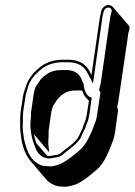

<svg xmlns="http://www.w3.org/2000/svg" viewBox="-20 -710 534 762"><path d="M179 -91H177C174 -91 170 -91 167 -92L124 -142C118 -159 116 -171 115 -177L175 -106C174 -112 174 -119 173 -126C172 -133 171 -142 172 -155C173 -168 173 -177 173 -183C173 -189 173 -194 174 -199L182 -255C185 -275 189 -288 194 -295C199 -302 203 -308 207 -315C215 -324 223 -332 233 -338C245 -347 261 -351 283 -351H303H306C309 -341 313 -332 318 -326L333 -310L325 -259C323 -247 321 -236 317 -227C313 -218 311 -212 310 -208C309 -204 307 -199 305 -195C303 -191 299 -182 293 -170C287 -158 274 -143 251 -126C244 -121 235 -114 227 -107C219 -100 212 -96 207 -96ZM450 -310 487 -561C488 -568 488 -574 490 -581L493 -592C495 -599 494 -605 490 -610L429 -681L428 -682C424 -686 419 -689 413 -690C406 -691 400 -689 394 -684C388 -679 384 -674 382 -667L380 -656C378 -648 376 -640 375 -632L343 -412L337 -424C333 -431 330 -437 325 -443C308 -463 283 -473 250 -473H230C200 -473 173 -466 149 -451C114 -426 92 -398 83 -368C80 -358 77 -350 75 -344C73 -338 72 -333 71 -326L62 -267C61 -257 60 -247 60 -236V-204C60 -194 61 -187 62 -181C63 -175 63 -169 64 -164C65 -159 65 -154 67 -147C74 -114 86 -89 101 -71L161 -1C168 8 177 15 186 20C196 25 204 28 210 29C216 30 223 30 232 31C241 32 254 30 270 25C290 21 321 1 362 -35C380 -50 393 -70 404 -93C407 -99 410 -105 412 -110L418 -125C420 -130 423 -138 427 -148C431 -158 435 -171 437 -188L448 -267C449 -274 448 -279 445 -284ZM380 -381 373 -352 376 -348C378 -345 379 -343 378 -338L366 -259C364 -243 361 -231 357 -222C353 -212 350 -204 348 -198C346 -193 344 -189 342 -184C340 -179 337 -173 334 -167C324 -145 311 -127 295 -113C254 -77 224 -59 209 -56H208V-55C192 -50 181 -49 174 -50C165 -51 158 -51 152 -52C148 -52 140 -55 131 -60C106 -74 88 -103 77 -151C75 -158 75 -162 74 -167C73 -172 73 -178 72 -184C71 -189 70 -197 70 -206C70 -216 71 -226 71 -237C71 -248 71 -258 72 -267L81 -326C82 -332 83 -338 85 -343C87 -349 89 -357 92 -367C100 -394 121 -419 154 -443C177 -457 201 -463 229 -463H249C288 -463 313 -449 328 -419L349 -379L385 -632C386 -640 387 -647 389 -655L392 -666C393 -670 395 -673 399 -676C403 -679 407 -680 411 -680C416 -680 418 -678 421 -674C424 -670 424 -668 423 -664L420 -653C418 -646 417 -639 416 -632ZM178 -81 206 -86C216 -87 224 -92 233 -100C241 -107 249 -113 256 -118C279 -136 295 -151 302 -167C307 -179 311 -188 313 -191C316 -196 318 -201 320 -206C321 -210 323 -216 327 -225C331 -235 333 -246 335 -259L344 -322L339 -324C325 -330 315 -346 312 -375V-377L311 -379C310 -380 307 -387 302 -399C292 -421 271 -432 244 -432H224C201 -432 182 -427 168 -417C156 -409 147 -402 139 -392V-391L138 -390C134 -383 130 -377 125 -371C118 -361 115 -347 112 -326L104 -270C103 -265 103 -259 103 -253C103 -247 102 -238 101 -225C100 -212 101 -201 102 -193C103 -186 104 -180 105 -174C106 -166 109 -155 115 -138C121 -121 126 -109 132 -102C144 -89 158 -81 176 -81Z"/></svg>

Font: AppleStorm
Style: ShdRgIta
Weight: 400
Foundry: Cannot Into Space Fonts
Version: Version 1.01